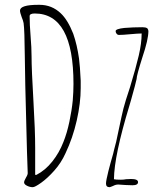

<svg xmlns="http://www.w3.org/2000/svg" viewBox="-20 -775 677 797"><path d="M80 -18Q80 -24 88 -38Q96 -51 95 -58L92 -146L85 -419L83 -540Q82 -651 78 -679Q76 -690 70 -704Q63 -723 63 -731Q63 -755 139 -755H144Q195 -755 232 -720Q261 -693 284 -635Q300 -589 308 -532Q312 -502 315 -440V-409Q315 -347 298.5 -274.5Q282 -202 252 -139Q234 -99 205.5 -67Q177 -35 151 -16.5Q125 2 116 2Q104 2 92 -4Q80 -10 80 -18ZM131 -49Q168 -68 197 -104.5Q226 -141 243 -185Q258 -222 268 -269.5Q278 -317 282 -358Q285 -394 285 -427Q285 -719 124 -719Q103 -719 103 -708Q103 -673 107 -625Q111 -576 111 -542Q111 -487 119 -351Q126 -233 126 -161V-49ZM420 -13Q420 -25 430 -65L439 -99Q453 -147 454 -155Q461 -177 473 -237Q486 -299 492.5 -325Q499 -351 520 -414Q544 -493 556 -544.5Q568 -596 568 -636Q553 -636 521 -633Q490 -630 474 -630Q468 -630 464 -635Q460 -640 460 -646Q460 -655 496 -659Q532 -662 571 -662Q578 -662 583 -661Q588 -660 592 -657Q596 -651 596 -646Q596 -611 571 -537Q547 -461 547 -447Q544 -431 524 -360L517 -336Q454 -129 453 -31Q460 -29 482 -29Q494 -29 503 -31Q512 -32 524 -32Q553 -32 553 -19Q553 -6 530 -6Q514 -6 501 -7L471 -9Q460 -9 449 -3Q437 2 435 2Q420 2 420 -13Z"/></svg>

Font: Amatic SC
Style: Regular
Weight: 400
Designer: Multiple Designers
Foundry: Vernon Adams
Version: Version 2.505